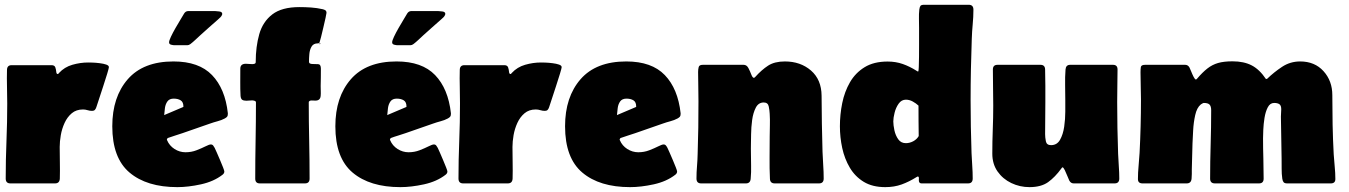

<svg xmlns="http://www.w3.org/2000/svg" viewBox="-20 -768 5651 804"><path d="M195.8 -495.1Q208.5 -495.1 211.7 -485.8Q214.8 -476.6 215.6 -467.3Q216.3 -458 221.7 -458Q223.6 -458 224.9 -459.7Q226.1 -461.4 227.1 -462.4Q250 -487.3 283.2 -496.8Q316.4 -506.3 349.1 -506.3Q354.5 -506.3 368.2 -505.9Q381.8 -505.4 397.7 -503.4Q413.6 -501.5 424.8 -497.6Q436 -493.7 436 -486.8Q436 -482.9 429 -459.7Q421.9 -436.5 412.1 -406.5Q402.3 -376.5 394 -351.3Q385.7 -326.2 383.3 -318.8Q381.3 -312.5 377.4 -308.1Q373.5 -303.7 365.7 -303.7Q356 -303.7 346.7 -306.6Q337.4 -309.6 327.6 -309.6Q299.3 -309.6 280.5 -293.7Q261.7 -277.8 250.5 -253.4Q239.3 -229 234.6 -202.1Q230 -175.3 230 -152.8Q230 -120.1 230.7 -86.7Q231.4 -53.2 230.5 -20Q229.5 0 210.4 0H23.4Q3.9 0 3.9 -20.5Q3.9 -99.1 7.1 -177.7Q10.3 -256.3 10.3 -334.5Q10.3 -369.6 9.3 -405Q8.3 -440.4 9.3 -475.6Q9.8 -495.1 28.8 -495.1Z M722.7 15.6Q594.7 15.6 522.5 -45.4Q450.2 -106.4 450.2 -239.3Q450.2 -361.8 515.1 -436.3Q580.1 -510.7 706.5 -510.7Q813 -510.7 867.9 -453.6Q922.9 -396.5 934.1 -293.9V-291Q934.1 -283.2 931.2 -279.5Q928.2 -275.9 921.4 -272Q907.7 -264.6 891.1 -260.3Q874.5 -255.9 859.4 -250.5L744.1 -210.4Q729 -205.1 713.4 -200.4Q697.8 -195.8 682.1 -189.9L678.7 -184.6Q679.2 -183.6 679.2 -182.6Q679.2 -181.6 679.7 -180.7Q689.5 -157.7 710.9 -144Q732.4 -130.4 756.8 -130.4Q781.2 -130.4 802.7 -138.7Q824.2 -147 840.1 -155Q856 -163.1 862.8 -163.1Q869.1 -163.1 872.8 -158.4Q876.5 -153.8 878.9 -148.9Q881.3 -144 887.7 -129.6Q894 -115.2 901.4 -97.9Q908.7 -80.6 914.1 -66.9Q919.4 -53.2 919.4 -49.8Q919.4 -42 911.6 -36.1Q875 -7.8 821.5 3.9Q768.1 15.6 722.7 15.6ZM667.5 -286.1Q687.5 -294.4 707.8 -303.2Q728 -312 748 -320.3Q748.5 -340.3 736.8 -347.7Q725.1 -355 707.5 -355Q689.5 -355 681.2 -343.5Q672.9 -332 670.7 -315.9Q668.5 -299.8 667.5 -286.1ZM880.4 -721.7Q886.2 -721.7 898.4 -720Q910.6 -718.3 910.6 -710Q910.6 -708 910.2 -707Q908.2 -700.7 903.1 -695.8Q897.9 -690.9 893.1 -686.5Q874.5 -669.9 855.7 -653.6Q836.9 -637.2 818.4 -620.1Q808.1 -610.8 798.1 -601.3Q788.1 -591.8 777.3 -583.5Q771 -578.6 764.2 -578.6H710.4Q705.1 -578.6 696.5 -580.8Q688 -583 688 -590.8Q688 -597.7 695.8 -614.3Q703.6 -630.9 714.8 -650.4Q726.1 -669.9 736.3 -686.8Q746.6 -703.6 751 -711.4Q757.3 -721.7 768.6 -721.7Z M1067.9 0Q1048.8 0 1048.8 -20Q1048.8 -100.1 1050.3 -179.7Q1051.8 -259.3 1051.8 -338.9Q1051.8 -344.2 1045.9 -345.9Q1040 -347.7 1036.1 -347.7Q1029.8 -347.7 1023.7 -346.9Q1017.6 -346.2 1011.2 -346.2Q1000 -346.2 994.1 -350.3Q988.3 -354.5 987.3 -366.7Q985.8 -395 986.1 -423.6Q986.3 -452.1 986.3 -480.5Q986.3 -501 1009.8 -501Q1016.6 -501 1023.2 -500.2Q1029.8 -499.5 1036.1 -499.5Q1041 -499.5 1045.9 -501Q1050.8 -502.4 1050.8 -508.3Q1050.8 -572.8 1065.7 -625Q1080.6 -677.2 1120.4 -707.8Q1160.2 -738.3 1233.9 -738.3Q1258.3 -738.3 1282.7 -736.6Q1307.1 -734.9 1331.1 -729.5Q1337.9 -728 1342.5 -724.9Q1347.2 -721.7 1347.2 -713.9Q1347.2 -710.9 1343.3 -693.4Q1339.4 -675.8 1334.2 -653.6Q1329.1 -631.3 1324.5 -613.3Q1319.8 -595.2 1318.4 -591.3Q1316.9 -586.4 1311 -586.4Q1292.5 -586.4 1284.7 -573Q1276.9 -559.6 1275.4 -541.7Q1273.9 -523.9 1273.9 -510.3Q1273.9 -503.9 1278.3 -502Q1282.7 -500 1288.6 -500Q1301.3 -500 1312.5 -499.3Q1323.7 -498.5 1323.7 -480.5Q1323.7 -462.4 1323.5 -444.1Q1323.2 -425.8 1322.8 -407.7Q1322.8 -397.5 1323.2 -387Q1323.7 -376.5 1322.8 -366.7Q1321.3 -346.7 1300.8 -346.7Q1294.9 -346.7 1286.1 -347.2Q1277.3 -347.7 1273.4 -342.3Q1273.4 -341.8 1273.2 -340.8Q1272.9 -339.8 1272.9 -338.9Q1272.9 -259.3 1274.7 -179.7Q1276.4 -100.1 1276.4 -20Q1276.4 0 1256.8 0ZM1317.4 -585.9Q1321.3 -585.9 1323.7 -584Q1321.8 -583.5 1320.3 -583.5Q1318.8 -583.5 1316.9 -583Z M1656.7 15.6Q1528.8 15.6 1456.5 -45.4Q1384.3 -106.4 1384.3 -239.3Q1384.3 -361.8 1449.2 -436.3Q1514.2 -510.7 1640.6 -510.7Q1747.1 -510.7 1802 -453.6Q1856.9 -396.5 1868.2 -293.9V-291Q1868.2 -283.2 1865.2 -279.5Q1862.3 -275.9 1855.5 -272Q1841.8 -264.6 1825.2 -260.3Q1808.6 -255.9 1793.5 -250.5L1678.2 -210.4Q1663.1 -205.1 1647.5 -200.4Q1631.8 -195.8 1616.2 -189.9L1612.8 -184.6Q1613.3 -183.6 1613.3 -182.6Q1613.3 -181.6 1613.8 -180.7Q1623.5 -157.7 1645 -144Q1666.5 -130.4 1690.9 -130.4Q1715.3 -130.4 1736.8 -138.7Q1758.3 -147 1774.2 -155Q1790 -163.1 1796.9 -163.1Q1803.2 -163.1 1806.9 -158.4Q1810.5 -153.8 1813 -148.9Q1815.4 -144 1821.8 -129.6Q1828.1 -115.2 1835.4 -97.9Q1842.8 -80.6 1848.1 -66.9Q1853.5 -53.2 1853.5 -49.8Q1853.5 -42 1845.7 -36.1Q1809.1 -7.8 1755.6 3.9Q1702.1 15.6 1656.7 15.6ZM1601.6 -286.1Q1621.6 -294.4 1641.8 -303.2Q1662.1 -312 1682.1 -320.3Q1682.6 -340.3 1670.9 -347.7Q1659.2 -355 1641.6 -355Q1623.5 -355 1615.2 -343.5Q1606.9 -332 1604.7 -315.9Q1602.5 -299.8 1601.6 -286.1ZM1814.5 -721.7Q1820.3 -721.7 1832.5 -720Q1844.7 -718.3 1844.7 -710Q1844.7 -708 1844.2 -707Q1842.3 -700.7 1837.2 -695.8Q1832 -690.9 1827.1 -686.5Q1808.6 -669.9 1789.8 -653.6Q1771 -637.2 1752.4 -620.1Q1742.2 -610.8 1732.2 -601.3Q1722.2 -591.8 1711.4 -583.5Q1705.1 -578.6 1698.2 -578.6H1644.5Q1639.2 -578.6 1630.6 -580.8Q1622.1 -583 1622.1 -590.8Q1622.1 -597.7 1629.9 -614.3Q1637.7 -630.9 1648.9 -650.4Q1660.2 -669.9 1670.4 -686.8Q1680.7 -703.6 1685.1 -711.4Q1691.4 -721.7 1702.6 -721.7Z M2091.8 -495.1Q2104.5 -495.1 2107.7 -485.8Q2110.8 -476.6 2111.6 -467.3Q2112.3 -458 2117.7 -458Q2119.6 -458 2120.8 -459.7Q2122.1 -461.4 2123 -462.4Q2146 -487.3 2179.2 -496.8Q2212.4 -506.3 2245.1 -506.3Q2250.5 -506.3 2264.2 -505.9Q2277.8 -505.4 2293.7 -503.4Q2309.6 -501.5 2320.8 -497.6Q2332 -493.7 2332 -486.8Q2332 -482.9 2325 -459.7Q2317.9 -436.5 2308.1 -406.5Q2298.3 -376.5 2290 -351.3Q2281.7 -326.2 2279.3 -318.8Q2277.3 -312.5 2273.4 -308.1Q2269.5 -303.7 2261.7 -303.7Q2252 -303.7 2242.7 -306.6Q2233.4 -309.6 2223.6 -309.6Q2195.3 -309.6 2176.5 -293.7Q2157.7 -277.8 2146.5 -253.4Q2135.3 -229 2130.6 -202.1Q2126 -175.3 2126 -152.8Q2126 -120.1 2126.7 -86.7Q2127.4 -53.2 2126.5 -20Q2125.5 0 2106.4 0H1919.4Q1899.9 0 1899.9 -20.5Q1899.9 -99.1 1903.1 -177.7Q1906.2 -256.3 1906.2 -334.5Q1906.2 -369.6 1905.3 -405Q1904.3 -440.4 1905.3 -475.6Q1905.8 -495.1 1924.8 -495.1Z M2618.7 15.6Q2490.7 15.6 2418.5 -45.4Q2346.2 -106.4 2346.2 -239.3Q2346.2 -361.8 2411.1 -436.3Q2476.1 -510.7 2602.5 -510.7Q2709 -510.7 2763.9 -453.6Q2818.8 -396.5 2830.1 -293.9V-291Q2830.1 -283.2 2827.1 -279.5Q2824.2 -275.9 2817.4 -272Q2803.7 -264.6 2787.1 -260.3Q2770.5 -255.9 2755.4 -250.5L2640.1 -210.4Q2625 -205.1 2609.4 -200.4Q2593.8 -195.8 2578.1 -189.9L2574.7 -184.6Q2575.2 -183.6 2575.2 -182.6Q2575.2 -181.6 2575.7 -180.7Q2585.4 -157.7 2606.9 -144Q2628.4 -130.4 2652.8 -130.4Q2677.2 -130.4 2698.7 -138.7Q2720.2 -147 2736.1 -155Q2752 -163.1 2758.8 -163.1Q2765.1 -163.1 2768.8 -158.4Q2772.5 -153.8 2774.9 -148.9Q2777.3 -144 2783.7 -129.6Q2790 -115.2 2797.4 -97.9Q2804.7 -80.6 2810.1 -66.9Q2815.4 -53.2 2815.4 -49.8Q2815.4 -42 2807.6 -36.1Q2771 -7.8 2717.5 3.9Q2664.1 15.6 2618.7 15.6ZM2563.5 -286.1Q2583.5 -294.4 2603.8 -303.2Q2624 -312 2644 -320.3Q2644.5 -340.3 2632.8 -347.7Q2621.1 -355 2603.5 -355Q2585.4 -355 2577.1 -343.5Q2568.8 -332 2566.7 -315.9Q2564.5 -299.8 2563.5 -286.1Z M3093.8 -496.6Q3106.9 -496.6 3114 -482.9Q3121.1 -469.2 3126.2 -455.6Q3131.3 -441.9 3137.7 -441.9Q3138.7 -441.9 3142.1 -445.3Q3169.4 -475.6 3196.5 -493.2Q3223.6 -510.7 3266.6 -510.7Q3332 -510.7 3376 -472.7Q3419.9 -434.6 3420.4 -367.2Q3420.9 -308.6 3421.6 -250Q3422.4 -191.4 3424.3 -132.8Q3425.3 -105 3427.2 -76.7Q3429.2 -48.3 3429.2 -20.5Q3429.2 0 3409.7 0H3224.1Q3204.6 0 3204.1 -20Q3202.1 -63.5 3202.6 -107.7Q3203.1 -151.9 3203.1 -195.8Q3203.1 -220.2 3203.9 -244.1Q3204.6 -268.1 3203.1 -292Q3202.6 -304.7 3199.2 -321.8Q3195.8 -338.9 3178.2 -338.9Q3156.2 -338.9 3145 -317.4Q3133.8 -295.9 3129.6 -265.4Q3125.5 -234.9 3125.2 -205.8Q3125 -176.8 3124.5 -162.1Q3124 -153.8 3124.3 -145.5Q3124.5 -137.2 3124.5 -128.9Q3124.5 -102.1 3125.2 -74.5Q3126 -46.9 3123.5 -20Q3122.1 0 3103.5 0H2916Q2896.5 0 2896.5 -20.5Q2896.5 -46.4 2898.7 -72.3Q2900.9 -98.1 2901.4 -124Q2903.3 -179.2 2904.1 -234.1Q2904.8 -289.1 2904.8 -343.8Q2904.8 -374.5 2904.1 -405Q2903.3 -435.5 2903.3 -466.3Q2903.3 -478 2905.8 -487.3Q2908.2 -496.6 2923.3 -496.6Z M3687 15.6Q3633.3 15.6 3596.9 -6.6Q3560.5 -28.8 3538.6 -65.9Q3516.6 -103 3506.8 -148.2Q3497.1 -193.4 3497.1 -239.3Q3497.1 -288.1 3506.8 -336.2Q3516.6 -384.3 3539.3 -423.6Q3562 -462.9 3600.6 -486.6Q3639.2 -510.3 3696.8 -510.3Q3731 -510.3 3760.3 -500Q3789.6 -489.7 3817.9 -471.7L3822.8 -468.8H3825.2Q3826.7 -470.2 3827.4 -487.1Q3828.1 -503.9 3828.4 -529.1Q3828.6 -554.2 3828.6 -580.1Q3828.6 -606 3828.6 -625.7Q3828.6 -645.5 3828.6 -651.9Q3828.6 -670.9 3828.1 -690.2Q3827.6 -709.5 3829.6 -728Q3831.1 -739.3 3834.7 -743.7Q3838.4 -748 3850.1 -748H4036.6Q4056.2 -748 4056.2 -727.5Q4056.2 -697.3 4053.2 -666.3Q4050.3 -635.3 4049.3 -605Q4046.9 -541.5 4045.7 -477.3Q4044.4 -413.1 4044.4 -349.1Q4044.4 -293.5 4045.4 -238Q4046.4 -182.6 4048.3 -127Q4049.3 -100.6 4051.3 -73.7Q4053.2 -46.9 4053.2 -20.5Q4053.2 0 4033.7 0H3838.9Q3827.6 0 3827.6 -13.2Q3827.6 -16.6 3827.9 -21.5Q3828.1 -26.4 3825.7 -28.3L3822.3 -28.8L3817.9 -26.4Q3786.6 -6.8 3755.6 4.4Q3724.6 15.6 3687 15.6ZM3773.4 -168.5Q3789.1 -168.5 3804.2 -176.5Q3819.3 -184.6 3827.1 -198.2Q3826.7 -230 3826.4 -262Q3826.2 -293.9 3826.2 -325.7Q3815.9 -335.4 3802 -343Q3788.1 -350.6 3773.4 -350.6Q3754.9 -350.6 3743.2 -334Q3731.4 -317.4 3726.1 -295.9Q3720.7 -274.4 3720.7 -259.8Q3720.7 -244.1 3725.3 -222.4Q3730 -200.7 3741.5 -184.6Q3752.9 -168.5 3773.4 -168.5Z M4476.1 0Q4463.9 0 4457.5 -12.2Q4455.6 -16.1 4450.2 -29.5Q4444.8 -43 4439 -55.2Q4433.1 -67.4 4429.2 -67.4Q4427.7 -67.4 4424.8 -63Q4397.9 -25.9 4368.7 -5.1Q4339.4 15.6 4291 15.6Q4250.5 15.6 4214.8 -1.5Q4179.2 -18.6 4157.2 -50Q4135.3 -81.5 4135.3 -124.5Q4135.3 -174.8 4137.2 -225.1Q4139.2 -275.4 4139.2 -325.7Q4139.2 -363.3 4138.4 -401.4Q4137.7 -439.5 4137.7 -477.1Q4137.7 -496.6 4157.2 -496.6H4336.9Q4356 -496.6 4356.4 -477.1Q4357.4 -443.4 4357.4 -409.2Q4357.4 -375 4357.4 -341.3Q4357.4 -307.6 4356.9 -273.7Q4356.4 -239.7 4356.4 -206.1Q4356.4 -192.4 4359.6 -176.3Q4362.8 -160.2 4381.3 -160.2Q4406.2 -160.2 4418.9 -182.6Q4431.6 -205.1 4436.3 -237.3Q4440.9 -269.5 4440.9 -300.5Q4440.9 -331.5 4440.9 -348.1Q4440.9 -379.9 4440.2 -412.6Q4439.5 -445.3 4441.9 -477.1Q4443.4 -496.6 4461.4 -496.6H4640.6Q4659.7 -496.6 4659.7 -477.1Q4659.7 -442.9 4658.9 -408.9Q4658.2 -375 4658.2 -340.8Q4658.2 -286.6 4659.2 -232.4Q4660.2 -178.2 4662.1 -124Q4663.1 -98.1 4665 -72.3Q4667 -46.4 4667 -20.5Q4667 0 4647.5 0Z M4942.9 -496.6Q4954.6 -496.6 4960.9 -485.4Q4962.9 -481.9 4967.8 -469.5Q4972.7 -457 4978.3 -446Q4983.9 -435.1 4987.8 -435.1Q4990.2 -435.1 4992.7 -438.5Q5015.6 -465.3 5035.9 -481.2Q5056.2 -497.1 5080.6 -504.2Q5105 -511.2 5141.1 -511.2Q5189 -511.2 5221.7 -494.1Q5254.4 -477.1 5281.2 -437L5286.1 -438Q5314.9 -465.8 5348.9 -488.3Q5382.8 -510.7 5424.3 -510.7Q5485.4 -510.7 5522.2 -470Q5559.1 -429.2 5559.1 -369.6Q5559.1 -307.6 5560.3 -245.8Q5561.5 -184.1 5564.9 -122.1Q5566.4 -96.7 5569.1 -70.3Q5571.8 -43.9 5571.8 -18.1Q5571.8 0 5552.7 0H5370.1Q5359.4 0 5355.2 -4.9Q5351.1 -9.8 5349.6 -19.5Q5346.7 -40 5346.9 -61.8Q5347.2 -83.5 5346.7 -104L5343.8 -279.8Q5343.8 -287.6 5344.5 -295.2Q5345.2 -302.7 5345.2 -310.5Q5345.2 -326.2 5337.6 -331.5Q5330.1 -336.9 5315.4 -336.9Q5298.3 -336.9 5288.8 -318.6Q5279.3 -300.3 5275.1 -274.2Q5271 -248 5270 -224.1Q5269 -200.2 5269 -189Q5269 -146.5 5270.3 -104.2Q5271.5 -62 5271.5 -20Q5271.5 0 5252 0H5067.4Q5047.4 0 5047.4 -20Q5047.4 -91.3 5049.6 -163.1Q5051.8 -234.9 5051.8 -306.2Q5051.8 -323.2 5044.9 -330.1Q5038.1 -336.9 5021 -336.9Q5019 -336.9 5014.6 -334.5Q5010.3 -332 5008.3 -330.6Q4991.7 -316.9 4984.9 -285.9Q4978 -254.9 4976.3 -221.7Q4974.6 -188.5 4973.6 -167.5Q4971.7 -113.3 4970.7 -59.1Q4970.7 -49.3 4970.7 -39.3Q4970.7 -29.3 4969.7 -19.5Q4967.8 0 4949.2 0H4764.2Q4745.1 0 4745.1 -18.1Q4745.1 -45.4 4747.8 -73Q4750.5 -100.6 4752 -127.9Q4757.8 -239.3 4757.8 -351.6Q4757.8 -380.4 4756.8 -408.7Q4755.9 -437 4755.9 -465.3Q4755.9 -477.5 4757.3 -487.1Q4758.8 -496.6 4775.4 -496.6Z"/></svg>

Font: Belanosima
Style: Bold
Weight: 700
Designer: The DocRepair Project, Santiago Orozco
Foundry: Google
Version: Version 2.000